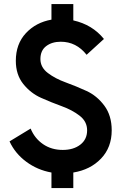

<svg xmlns="http://www.w3.org/2000/svg" viewBox="-20 -854 608 956"><path d="M536.2 -205Q536.2 -120 483.1 -64.4Q430 -8.8 345 5V82.5H236.2V5Q166.2 -7.5 110.6 -48.8Q55 -90 27.5 -150L132.5 -213.8Q152.5 -165 194.4 -136.2Q236.2 -107.5 292.5 -107.5Q346.2 -107.5 380 -133.8Q413.8 -160 413.8 -205Q413.8 -248.8 376.9 -277.5Q340 -306.2 288.1 -325Q236.2 -343.8 184.4 -366.9Q132.5 -390 95.6 -436.2Q58.8 -482.5 58.8 -551.2Q58.8 -635 108.8 -688.8Q158.8 -742.5 236.2 -756.2V-833.8H345V-752.5Q440 -731.2 497.5 -660L411.2 -581.2Q360 -646.2 282.5 -646.2Q238.8 -646.2 210 -624.4Q181.2 -602.5 181.2 -560Q181.2 -518.8 218.1 -490.6Q255 -462.5 306.9 -443.8Q358.8 -425 410.6 -401.2Q462.5 -377.5 499.4 -328.1Q536.2 -278.8 536.2 -205Z"/></svg>

Font: Now Alt Medium
Style: Regular
Weight: 500
Designer: Alfredo Marco Pradil
Foundry: Alfredo Marco Pradil
Version: Version 1.002;PS 001.002;hotconv 1.0.88;makeotf.lib2.5.64775